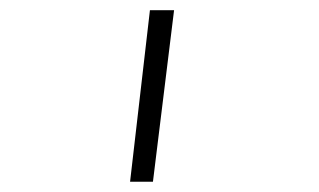

<svg xmlns="http://www.w3.org/2000/svg" viewBox="-20 -144 626 377"><path d="M235.4 212.9 274.4 -124H321.8L280.3 212.9Z"/></svg>

Font: Cascadia Code ExtraLight
Style: Regular
Weight: 200
Monospace: yes
Designer: Aaron Bell
Foundry: Saja Typeworks
Version: Version 2407.024; ttfautohint (v1.8.4)